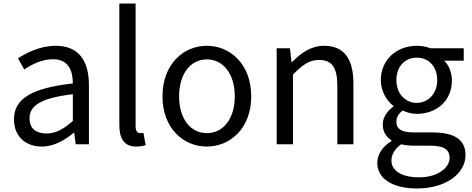

<svg xmlns="http://www.w3.org/2000/svg" viewBox="-20 -816 2667 1086"><path d="M217 13C284 13 345 -22 397 -65H400L408 0H483V-334C483 -469 428 -557 295 -557C207 -557 131 -518 82 -486L117 -423C160 -452 217 -481 280 -481C369 -481 392 -414 392 -344C161 -318 59 -259 59 -141C59 -43 126 13 217 13ZM243 -61C189 -61 147 -85 147 -147C147 -217 209 -262 392 -283V-132C339 -85 295 -61 243 -61Z M751 13C776 13 791 9 804 5L791 -65C781 -63 777 -63 772 -63C758 -63 747 -74 747 -102V-796H655V-108C655 -31 683 13 751 13Z M1150 13C1283 13 1401 -91 1401 -271C1401 -452 1283 -557 1150 -557C1017 -557 899 -452 899 -271C899 -91 1017 13 1150 13ZM1150 -63C1056 -63 993 -146 993 -271C993 -396 1056 -480 1150 -480C1244 -480 1308 -396 1308 -271C1308 -146 1244 -63 1150 -63Z M1545 0H1637V-394C1691 -449 1729 -477 1785 -477C1857 -477 1888 -434 1888 -332V0H1979V-344C1979 -482 1927 -557 1813 -557C1739 -557 1682 -516 1631 -464H1629L1620 -543H1545Z M2338 250C2506 250 2613 163 2613 62C2613 -28 2549 -67 2424 -67H2317C2244 -67 2222 -92 2222 -126C2222 -156 2237 -174 2257 -191C2281 -179 2311 -172 2337 -172C2449 -172 2536 -245 2536 -361C2536 -408 2518 -448 2492 -473H2603V-543H2414C2395 -551 2368 -557 2337 -557C2228 -557 2134 -482 2134 -363C2134 -298 2169 -245 2205 -217V-213C2176 -193 2145 -157 2145 -112C2145 -69 2166 -40 2194 -23V-18C2143 13 2114 58 2114 105C2114 198 2206 250 2338 250ZM2337 -234C2275 -234 2222 -284 2222 -363C2222 -443 2274 -490 2337 -490C2402 -490 2453 -443 2453 -363C2453 -284 2400 -234 2337 -234ZM2351 187C2252 187 2194 150 2194 92C2194 61 2210 28 2249 0C2273 6 2299 8 2319 8H2413C2485 8 2523 26 2523 77C2523 133 2456 187 2351 187Z"/></svg>

Font: ChiuKong Gothic CL
Style: Regular
Weight: 400
Designer: Ryoko NISHIZUKA 西塚涼子 (kana, bopomofo & ideographs); Paul D. Hunt (Latin, Greek & Cyrillic); Sandoll Communications 산돌커뮤니
Foundry: Adobe
Version: Version 1.300